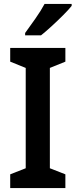

<svg xmlns="http://www.w3.org/2000/svg" viewBox="-20 -958 385 978"><path d="M313 0H32V-70L111 -101V-612L32 -644V-714H313V-644L234 -612V-101L313 -70ZM345 -928Q330 -909 302 -881Q274 -853 243.5 -825Q213 -797 189 -778H108V-790Q132 -823 160.5 -863.5Q189 -904 207 -938H345Z"/></svg>

Font: Noto Sans Gujarati SemiCondensed SemiBold
Style: Regular
Weight: 600
Width: 4
Designer: Jelle Bosma - Monotype Design Team, Universal Thirst
Foundry: Monotype Imaging Inc.
Version: Version 2.106; ttfautohint (v1.8.4.7-5d5b)